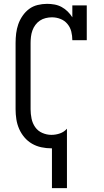

<svg xmlns="http://www.w3.org/2000/svg" viewBox="-20 -763 540 998"><path d="M250 215V8Q249 8 248.5 8Q248 8 247 8Q221 8 195 2.5Q169 -3 146.5 -16Q124 -29 107 -49Q90 -69 79.5 -93Q69 -117 65 -143Q61 -169 61 -195V-540Q61 -565 64 -589.5Q67 -614 75 -637Q83 -660 97.5 -681Q112 -702 131.5 -716.5Q151 -731 175.5 -737Q200 -743 225 -743Q225 -743 225 -743Q225 -743 225 -743Q244 -743 263.5 -739.5Q283 -736 300.5 -726.5Q318 -717 332 -703Q346 -689 356 -673V-735H431V-554H356Q356 -577 350.5 -599Q345 -621 330.5 -638.5Q316 -656 294.5 -664.5Q273 -673 250 -673Q250 -673 250 -673Q250 -673 250 -673Q250 -673 250 -673Q250 -673 250 -673Q234 -673 217.5 -669Q201 -665 187.5 -656Q174 -647 164 -633.5Q154 -620 148.5 -604.5Q143 -589 141 -572.5Q139 -556 139 -540V-195Q139 -171 144 -146.5Q149 -122 163 -102Q177 -82 200 -72Q223 -62 247 -62Q270 -62 291.5 -69.5Q313 -77 328 -94V215Z"/></svg>

Font: Iosevka Slab
Style: Regular
Weight: 400
Monospace: yes
Designer: Belleve Invis
Foundry: Belleve Invis
Version: Version 11.2.4; ttfautohint (v1.8.3)